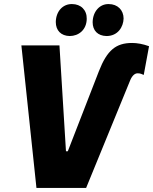

<svg xmlns="http://www.w3.org/2000/svg" viewBox="-20 -923 752 943"><path d="M466 -574C506 -676 549 -712 629 -712C653 -712 682 -707 712 -696L686 -555C677 -559 669 -563 656 -563C643 -563 630 -553 620 -530L403 0H159L85 -700H272L304 -180H313ZM322 -746C366 -746 405 -776 406 -830C407 -874 377 -903 334 -903C289 -904 255 -868 254 -815C254 -773 280 -747 322 -746ZM503 -746C559 -746 586 -791 587 -832C587 -873 558 -903 514 -903C470 -904 436 -867 435 -814C435 -773 460 -747 503 -746Z"/></svg>

Font: Fixel Text 20240404 ExtraBold
Style: Italic
Weight: 800
Width: 4
Italic angle: -10°
Designer: AlfaBravo + MacPaw
Foundry: Kyrylo Tkachov, Marchela Mozhyna, Serhii Makarenko, Maria Weinstein, Zakhar Kryvoshyya
Version: Version 1.211;Glyphs 3.2 (3225)